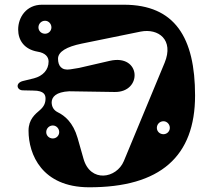

<svg xmlns="http://www.w3.org/2000/svg" viewBox="-20 -780 907 814"><path d="M77 -397 121 -396C169 -396 173 -376 173 -362C173 -344 167 -329 150 -314C129 -296 101 -274 101 -226C101 -125 158 13 356 14C661 15 807 -118 807 -375C807 -620 722 -760 505 -760H158C92 -760 57 -707 57 -655C57 -609 83 -571 139 -561C172 -556 186 -539 186 -519C186 -484 162 -458 124 -448L79 -437C43 -429 51 -397 77 -397ZM171 -637C155 -637 143 -649 143 -664C143 -679 155 -692 171 -692C186 -692 198 -679 198 -664C198 -649 186 -637 171 -637ZM204 -193C188 -193 176 -205 176 -220C176 -235 188 -248 204 -248C219 -248 231 -235 231 -220C231 -205 219 -193 204 -193ZM673 -211C657 -211 645 -223 645 -238C645 -253 657 -266 673 -266C688 -266 700 -253 700 -238C700 -223 688 -211 673 -211ZM199 -347C200 -369 217 -390 273 -393L466 -390C585 -388 579 -553 445 -522L315 -492L278 -486C241 -480 226 -501 226 -531C226 -561 263 -582 326 -595L576 -646C652 -661 718 -611 678 -514L505 -97C474 -23 363 -4 334 -107L309 -195C290 -261 254 -290 225 -304C207 -313 199 -328 199 -347Z"/></svg>

Font: Pilowlava Atome
Style: Regular
Weight: 500
Designer: Anton Moglia, Jérémy Landes, Maksym Kobuzan (Cyrillic), Velvetyne Type Foundry
Foundry: Anton Moglia, Jérémy Landes, Velvetyne Type Foundry
Version: Version 1.002;Glyphs 3.3 (3303)